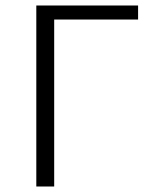

<svg xmlns="http://www.w3.org/2000/svg" viewBox="-20 -678 549 698"><path d="M112 0V-658H177V0ZM142 -607V-658H482V-607Z"/></svg>

Font: Ysabeau Office Light
Style: Regular
Weight: 300
Designer: Christian Thalmann (Catharsis Fonts)
Version: Version 2.001;gftools[0.9.30]; featfreeze: tnum,lnum,ss02